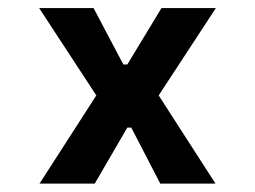

<svg xmlns="http://www.w3.org/2000/svg" viewBox="-20 -511 627 472"><path d="M370.1 -276.4 509.8 -59.6H374L302.7 -197.3H293L212.9 -59.6H77.1L216.8 -276.4L76.2 -491.2H210L283.2 -352.5H293L377 -491.2H510.7Z"/></svg>

Font: Allerta
Style: Regular
Weight: 400
Designer: Matt McInerney
Foundry: Matt McInerney
Version: Version 1.0